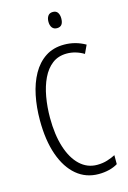

<svg xmlns="http://www.w3.org/2000/svg" viewBox="-137 -979 704 1053"><g transform="rotate(-15 215.5 -452.0)"><path d="M289 -674Q240 -674 206 -648Q172 -622 150.5 -577Q129 -532 119 -475Q109 -418 109 -357Q109 -261 131.5 -190Q154 -119 195.5 -80Q237 -41 293 -41Q325 -41 351.5 -49.5Q378 -58 397 -68V-17Q376 -4 348 3Q320 10 288 10Q216 10 163 -34.5Q110 -79 81 -161.5Q52 -244 52 -358Q52 -432 65.5 -498Q79 -564 107.5 -615Q136 -666 180.5 -695.5Q225 -725 287 -725Q351 -725 407 -693L385 -646Q362 -660 337.5 -667Q313 -674 289 -674ZM274 -914Q293 -914 301.5 -901Q310 -888 310 -868Q310 -822 274 -822Q256 -822 246.5 -834.5Q237 -847 237 -868Q237 -888 246 -901Q255 -914 274 -914Z"/></g></svg>

Font: Noto Sans Khmer ExtraCondensed Light
Style: Regular
Weight: 300
Width: 2
Designer: Danh Hong and the Monotype Design Team
Foundry: Monotype Imaging Inc.
Version: Version 2.004; ttfautohint (v1.8.4.7-5d5b)